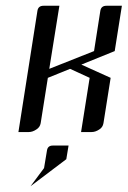

<svg xmlns="http://www.w3.org/2000/svg" viewBox="-20 -458 443 666"><path d="M43.9 0 109.9 -420.9Q112.8 -438 130.9 -438H186L150.9 -219.2L306.2 -280.8L328.1 -420.9Q331.1 -438 349.1 -438H402.8L377.9 -280.8L262.2 -233.9L363.8 -188L338.9 -30.8Q336.4 -16.1 324.2 -8.8Q311 0 297.9 0H261.2L291 -188L223.1 -219.2L146 -188L121.1 -30.8Q118.7 -16.6 106 -8.8Q92.8 0 80.1 0ZM85.9 188 132.8 125 143.1 63Q146 46.9 163.1 46.9H217.8L210 94.2Z"/></svg>

Font: Hhenum
Style: Italic
Weight: 400
Designer: T. Christopher White
Version: Version 1.0